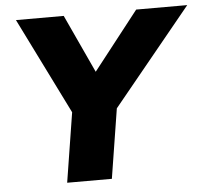

<svg xmlns="http://www.w3.org/2000/svg" viewBox="-51 -759 876 813"><g transform="rotate(-5 387.0 -352.5)"><path d="M202 0 260 -365 275 -243 46 -705H249L366 -452H359L557 -705H774L396 -243L450 -365L392 0Z"/></g></svg>

Font: Nunito Sans 8pt Black
Style: Italic
Weight: 900
Italic angle: -9°
Version: Version 3.101;gftools[0.9.27]